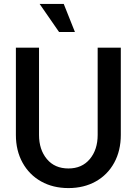

<svg xmlns="http://www.w3.org/2000/svg" viewBox="-20 -943 696 979"><path d="M61 -255V-700H179V-255Q179 -180 219 -132Q259 -84 329 -84Q398 -84 438 -132Q478 -180 478 -255V-700H596V-255Q596 -175 562.5 -113.5Q529 -52 468.5 -18Q408 16 329 16Q250 16 189.5 -18Q129 -52 95 -113.5Q61 -175 61 -255ZM362 -780H281L182 -923H305Z"/></svg>

Font: MedMera Sans Semibold
Style: Regular
Weight: 600
Designer: Kasper Nordkvist
Foundry: UNCUT.wtf
Version: Version 1.300